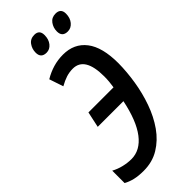

<svg xmlns="http://www.w3.org/2000/svg" viewBox="-300 -953 1012 1012"><g transform="rotate(-45 206.0 -447.5)"><path d="M104.5 9.8Q66.4 9.8 38.6 3.2Q10.7 -3.4 -12.2 -16.1V-108.4Q14.6 -93.8 44.9 -86.7Q75.2 -79.6 102.5 -79.6Q168.5 -79.6 216.1 -141.8Q263.7 -204.1 288.6 -325.7H97.2L116.2 -414.1H303.2Q306.2 -431.6 307.9 -451.2Q309.6 -470.7 309.6 -489.3Q309.6 -635.7 220.7 -635.7Q195.3 -635.7 171.6 -628.2Q147.9 -620.6 120.1 -605L93.8 -683.6Q127 -703.6 162.6 -714.1Q198.2 -724.6 236.8 -724.6Q319.3 -724.6 365.5 -665Q411.6 -605.5 411.6 -485.8Q411.1 -421.9 400.1 -353Q389.2 -284.2 366.2 -219.5Q343.3 -154.8 306.9 -103Q270.5 -51.3 220.2 -20.8Q169.9 9.8 104.5 9.8ZM341.3 -792.5Q300.3 -792.5 300.3 -833.5Q300.3 -861.3 316.4 -883.3Q332.5 -905.3 361.8 -905.3Q400.9 -905.3 400.9 -866.2Q400.9 -834 383.5 -813.2Q366.2 -792.5 341.3 -792.5ZM183.1 -792.5Q142.1 -792.5 142.1 -833.5Q142.1 -861.3 158 -883.3Q173.8 -905.3 203.6 -905.3Q241.2 -905.3 241.2 -866.2Q241.2 -834 224.4 -813.2Q207.5 -792.5 183.1 -792.5Z"/></g></svg>

Font: Open Sans Condensed SemiBold
Style: Italic
Weight: 600
Width: 3
Italic angle: -12°
Designer: Monotype Design Team
Foundry: Monotype Imaging Inc.
Version: Version 3.000; ttfautohint (v1.8.4)